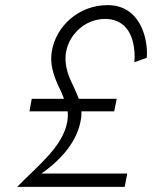

<svg xmlns="http://www.w3.org/2000/svg" viewBox="-20 -730 603 750"><path d="M104 -344 95 -295H244C245 -290 245 -285 245 -279C245 -272 244 -263 243 -255C225 -157 133 -88 47 0H467L477 -52H141C149 -57 157 -63 166 -70C226 -116 284 -184 296 -264C298 -272 298 -280 298 -287C298 -290 298 -293 298 -295H426L436 -344H288C281 -361 274 -378 266 -395C246 -434 236 -469 236 -498C236 -508 236 -517 238 -527C252 -602 318 -656 390 -656C391 -656 393 -656 394 -656C495 -653 506 -553 506 -507C506 -500 505 -494 505 -487L553 -504C554 -511 554 -518 554 -525C554 -581 528 -710 400 -710C290 -710 198 -630 182 -527C181 -518 180 -509 180 -500C180 -464 193 -425 213 -384C220 -371 225 -357 230 -344Z"/></svg>

Font: Jost Light
Style: Italic
Weight: 300
Italic angle: -5°
Version: Version 3.710